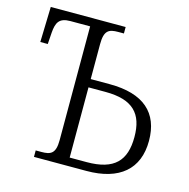

<svg xmlns="http://www.w3.org/2000/svg" viewBox="-105 -816 905 919"><g transform="rotate(15 347.5 -357.0)"><path d="M143 0H403C566 0 655 -76 655 -216C655 -355 572 -430 403 -430H309V-603C309 -672 332 -682 378 -682H406V-714H35L30 -539H67L71 -597C75 -646 87 -673 143 -673H241V-109C241 -42 217 -32 171 -32H143ZM309 -41V-389H393C530 -389 583 -331 583 -216C583 -99 530 -41 393 -41Z"/></g></svg>

Font: Noto Serif Light
Style: Regular
Weight: 300
Designer: Monotype Design Team
Foundry: Monotype Imaging Inc.
Version: Version 2.013